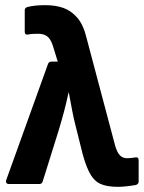

<svg xmlns="http://www.w3.org/2000/svg" viewBox="-20 -714 558 745"><path d="M438 11Q394 11 368.5 -1Q343 -13 325.5 -47.5Q308 -82 293 -147L273 -227Q266 -254 260 -285.5Q254 -317 247 -355H246Q238 -317 228 -279.5Q218 -242 207 -206L146 -11Q143 0 133 0H13Q8 0 5 -4Q2 -8 4 -15L166 -465Q169 -475 180 -475H204L185 -537Q176 -564 162.5 -573.5Q149 -583 128 -583Q119 -583 108.5 -582.5Q98 -582 89 -580Q76 -578 76 -590V-674Q76 -684 87 -687Q103 -691 120.5 -692.5Q138 -694 156 -694Q196 -694 226.5 -683Q257 -672 280.5 -644.5Q304 -617 316 -566L427 -148Q435 -121 446 -110.5Q457 -100 474 -100Q482 -100 488.5 -101Q495 -102 504 -103Q518 -106 518 -92V-10Q518 1 506 4Q489 7 469.5 9Q450 11 438 11Z"/></svg>

Font: Sofia Sans Semi Condensed ExtraBold
Style: Regular
Weight: 800
Designer: Botio Nikoltchev, Ani Petrova
Foundry: lettersoup
Version: Version 4.100